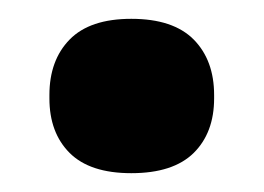

<svg xmlns="http://www.w3.org/2000/svg" viewBox="-20 -364 280 204"><path d="M119.5 -180Q75.5 -180 54 -201.5Q32.5 -223 32.5 -259.5V-263Q32.5 -300 54 -322Q75.5 -344 119.5 -344Q164 -344 185.8 -322Q207.5 -300 207.5 -263V-259.5Q207.5 -223 185.8 -201.5Q164 -180 119.5 -180Z"/></svg>

Font: Anek Telugu ExtraBold
Style: Regular
Weight: 800
Designer: Omkar Bhoir (Telugu), Yesha Goshar (Latin)
Foundry: Ek Type
Version: Version 1.003